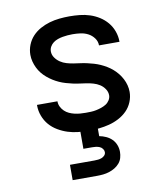

<svg xmlns="http://www.w3.org/2000/svg" viewBox="-84 -598 767 887"><g transform="rotate(-10 300.0 -154.0)"><path d="M299 8Q274 8 249 5.5Q224 3 200.5 -4.5Q177 -12 155 -25Q133 -38 117 -56.5Q101 -75 92 -99Q83 -123 83 -148Q83 -149 83 -149.5Q83 -150 83 -151H179Q179 -150 179 -150Q179 -150 179 -150Q179 -137 185 -125Q191 -113 200.5 -104Q210 -95 222 -89.5Q234 -84 247 -81Q260 -78 273 -77Q286 -76 299 -76Q311 -76 323.5 -76.5Q336 -77 348 -79.5Q360 -82 372 -86Q384 -90 394.5 -96.5Q405 -103 412 -114Q419 -125 419 -137Q419 -153 409.5 -167Q400 -181 386.5 -189.5Q373 -198 357.5 -202.5Q342 -207 326 -209.5Q310 -212 294 -214Q278 -216 262.5 -219.5Q247 -223 231.5 -227.5Q216 -232 201.5 -238.5Q187 -245 173.5 -253.5Q160 -262 147.5 -272.5Q135 -283 125 -295.5Q115 -308 108 -322.5Q101 -337 97 -352.5Q93 -368 93 -384Q93 -408 102 -430.5Q111 -453 127 -470Q143 -487 164 -498.5Q185 -510 207.5 -516.5Q230 -523 254 -525.5Q278 -528 301 -528Q325 -528 349.5 -525.5Q374 -523 397 -515.5Q420 -508 440.5 -495Q461 -482 476.5 -463.5Q492 -445 500.5 -421.5Q509 -398 509 -374Q509 -374 509 -373Q509 -372 509 -372H413Q413 -372 413 -372Q413 -372 413 -372Q413 -391 401.5 -406.5Q390 -422 373.5 -430.5Q357 -439 338.5 -441.5Q320 -444 301 -444Q289 -444 277.5 -443Q266 -442 254.5 -440Q243 -438 231.5 -434Q220 -430 210.5 -423Q201 -416 195 -405.5Q189 -395 189 -383Q189 -367 198.5 -353.5Q208 -340 221.5 -331Q235 -322 250.5 -317.5Q266 -313 281.5 -310.5Q297 -308 313 -306Q329 -304 344.5 -300.5Q360 -297 375.5 -292.5Q391 -288 405.5 -281.5Q420 -275 434 -266.5Q448 -258 460 -247.5Q472 -237 482 -224.5Q492 -212 499.5 -197.5Q507 -183 511 -167.5Q515 -152 515 -136Q515 -112 505.5 -89Q496 -66 479 -49Q462 -32 440 -20.5Q418 -9 394.5 -3Q371 3 347 5.5Q323 8 299 8ZM185 220V148H300Q309 148 317.5 147Q326 146 334 143Q342 140 348 133.5Q354 127 354 118Q354 110 348.5 102.5Q343 95 334.5 91.5Q326 88 317.5 87Q309 86 300 86H259V0H341V41Q357 44 372.5 51Q388 58 399.5 69.5Q411 81 417 96.5Q423 112 423 129Q423 143 419 157Q415 171 405.5 182Q396 193 383.5 200.5Q371 208 357 212.5Q343 217 328.5 218.5Q314 220 300 220Z"/></g></svg>

Font: Iosevka SS04 Medium Extended
Style: Regular
Weight: 500
Width: 7
Monospace: yes
Designer: Belleve Invis
Foundry: Belleve Invis
Version: Version 19.0.0; ttfautohint (v1.8.4)